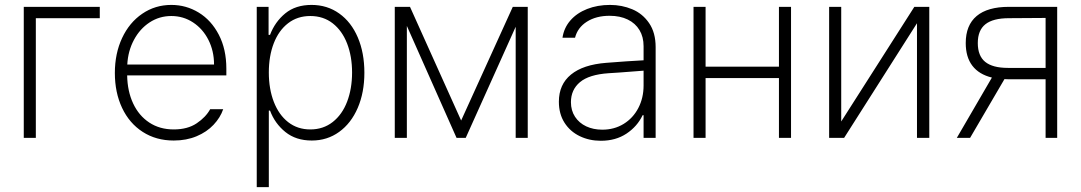

<svg xmlns="http://www.w3.org/2000/svg" viewBox="-20 -558 4376 777"><path d="M383.8 -484.4H125V0H76.2V-530.3H383.8Z M444.8 -262.7Q444.8 -341.3 474.1 -404.1Q503.4 -466.8 555.7 -502.4Q607.9 -538.1 673.3 -538.1Q733.4 -538.1 784.2 -507.1Q835 -476.1 865.5 -417.5Q896 -358.9 896 -280.3V-252.9H494.6Q495.6 -189 518.8 -139.4Q542 -89.8 584.2 -62Q626.5 -34.2 683.1 -34.2Q739.3 -34.2 776.1 -59.1Q813 -84 830.6 -116.2H883.3Q871.6 -82 844.2 -53Q816.9 -23.9 775.6 -6.6Q734.4 10.7 683.1 10.7Q611.8 10.7 557.6 -24.2Q503.4 -59.1 474.1 -121.3Q444.8 -183.6 444.8 -262.7ZM846.2 -296.9Q846.2 -351.6 823.5 -396.5Q800.8 -441.4 761.2 -467.3Q721.7 -493.2 673.3 -493.2Q625 -493.2 585.4 -467.3Q545.9 -441.4 522 -396.5Q498 -351.6 495.1 -296.9Z M1019 -530.3H1066.9V-417H1072.8Q1092.8 -469.7 1134.5 -503.9Q1176.3 -538.1 1240.7 -538.1Q1304.2 -538.1 1352.8 -503.4Q1401.4 -468.8 1428 -406.5Q1454.6 -344.2 1454.6 -263.7Q1454.6 -183.6 1427.7 -121.3Q1400.9 -59.1 1352.5 -24.2Q1304.2 10.7 1241.7 10.7Q1177.7 10.7 1135 -23.7Q1092.3 -58.1 1072.8 -110.4H1067.9V199.2H1019ZM1235.8 -34.2Q1288.1 -34.2 1326.4 -64.2Q1364.7 -94.2 1384.8 -146.7Q1404.8 -199.2 1404.8 -264.6Q1404.8 -329.6 1384.8 -381.6Q1364.7 -433.6 1326.7 -463.4Q1288.6 -493.2 1235.8 -493.2Q1183.6 -493.2 1145.8 -463.9Q1107.9 -434.6 1087.9 -382.8Q1067.9 -331.1 1067.9 -264.6Q1067.9 -198.2 1088.1 -145.8Q1108.4 -93.3 1146.2 -63.7Q1184.1 -34.2 1235.8 -34.2Z M2055.2 -530.3H2115.7V0H2066.9V-449.7L1864.7 0H1827.6L1626.5 -453.1V0H1577.6V-530.3H1639.2L1846.2 -70.3Z M2433.1 -303.7Q2469.2 -306.6 2512.2 -309.6Q2555.2 -312.5 2584.5 -314V-371.1Q2584.5 -408.7 2567.9 -436.3Q2551.3 -463.9 2520.3 -479Q2489.3 -494.1 2446.8 -494.1Q2392.6 -494.1 2355 -470.2Q2317.4 -446.3 2307.1 -405.3H2256.3Q2262.2 -445.3 2288.3 -475.3Q2314.5 -505.4 2356.2 -521.7Q2397.9 -538.1 2448.7 -538.1Q2496.6 -538.1 2538.6 -520.5Q2580.6 -502.9 2606.9 -464.4Q2633.3 -425.8 2633.3 -367.2V0H2584.5V-91.8H2580.6Q2559.1 -46.4 2515.4 -17.3Q2471.7 11.7 2411.6 11.7Q2364.7 11.7 2325.9 -7.1Q2287.1 -25.9 2264.4 -61.5Q2241.7 -97.2 2241.7 -146.5Q2241.7 -216.3 2290.8 -256.3Q2339.8 -296.4 2433.1 -303.7ZM2417.5 -33.2Q2465.8 -33.2 2503.9 -56.6Q2542 -80.1 2563.2 -120.8Q2584.5 -161.6 2584.5 -211.9V-272L2552.2 -269.5Q2472.7 -263.2 2442.9 -261.7Q2363.8 -256.3 2327.1 -225.6Q2290.5 -194.8 2290.5 -144.5Q2290.5 -110.8 2307.1 -85.4Q2323.7 -60.1 2352.5 -46.6Q2381.3 -33.2 2417.5 -33.2Z M2835.4 -288.1H3132.3V-530.3H3181.2V0H3132.3V-242.2H2835.4V0H2786.6V-530.3H2835.4Z M3680.2 -530.3H3740.7V0H3690.9V-463.9L3396 0H3335.4V-530.3H3384.3V-66.4Z M4211.4 -237.3H4059.1L4044.9 -237.8L3905.8 0H3852.1L3994.1 -244.1Q3941.9 -256.8 3915 -292Q3888.2 -327.1 3888.2 -383.8Q3888.2 -456.1 3932.4 -493.2Q3976.6 -530.3 4063 -530.3H4258.3V0H4211.4ZM4059.1 -283.2H4211.4V-485.4L4063 -484.4Q3999 -484.4 3968 -460Q3937 -435.5 3937 -383.8Q3937 -332 3967 -307.6Q3997.1 -283.2 4059.1 -283.2Z"/></svg>

Font: Pretendard GOV ExtraLight
Style: Regular
Weight: 200
Designer: Base glyphs from Inter by Rasmus Andersson; Hangeul glyphs from Noto Sans CJK(Source Han Sans) by Jang Soo-young and Kan
Foundry: Kil Hyung-jin
Version: Version 1.309